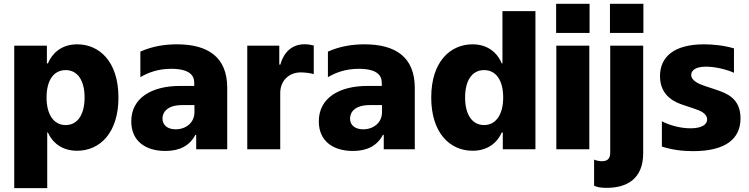

<svg xmlns="http://www.w3.org/2000/svg" viewBox="-20 -786 3944 1011"><path d="M55 204.5H228.7V-88.4H232.2C254.3 -38 303.3 7.8 385.7 7.8C506.4 7.8 603.7 -86.6 603.7 -272.4C603.7 -464.8 500.7 -552.6 386.7 -552.6C300.4 -552.6 253.2 -502.1 232.2 -452.1H226.9V-545.5H55ZM225.1 -272.7C225.1 -361.9 262.1 -416.9 325.6 -416.9C389.9 -416.9 425.4 -360.4 425.4 -272.7C425.4 -184.7 389.9 -127.5 325.6 -127.5C262.1 -127.5 225.1 -184.3 225.1 -272.7Z M850.9 8.9C926.1 8.9 978.7 -18.8 1008.9 -76H1013.1V0H1176.5V-323.5C1176.5 -486.2 1073.9 -552.6 911.9 -552.6C851.9 -552.6 784.4 -543.7 719.1 -514.2V-379.6C758.2 -402.7 810.7 -423.7 881.4 -423.7C1003.9 -423.7 1002.8 -367.2 1002.8 -344.5V-333.5H927.2C779.8 -333.5 671.2 -271 671.2 -147C671.2 -43.3 746.1 8.9 850.9 8.9ZM904.8 -105.1C864 -105.1 835.6 -125.4 835.6 -161.9C835.6 -195.3 861.2 -232.6 938.9 -232.6H1003.9V-195.3C1003.9 -139.2 958.5 -105.1 904.8 -105.1Z M1282 0H1455.6V-296.2C1455.6 -361.2 1501.8 -404.8 1563.9 -404.8C1584.5 -404.8 1615.4 -401.3 1632.1 -395.6V-546.5C1617.5 -550.4 1599.8 -552.9 1583.5 -552.9C1523.8 -552.9 1476.2 -518.1 1456.3 -446H1450.6V-545.5H1282Z M1838.4 8.9C1913.7 8.9 1966.3 -18.8 1996.4 -76H2000.7V0H2164.1V-323.5C2164.1 -486.2 2061.4 -552.6 1899.5 -552.6C1839.5 -552.6 1772 -543.7 1706.7 -514.2V-379.6C1745.7 -402.7 1798.3 -423.7 1869 -423.7C1991.5 -423.7 1990.4 -367.2 1990.4 -344.5V-333.5H1914.8C1767.4 -333.5 1658.7 -271 1658.7 -147C1658.7 -43.3 1733.7 8.9 1838.4 8.9ZM1892.4 -105.1C1851.6 -105.1 1823.2 -125.4 1823.2 -161.9C1823.2 -195.3 1848.7 -232.6 1926.5 -232.6H1991.5V-195.3C1991.5 -139.2 1946 -105.1 1892.4 -105.1Z M2468.8 7.8C2551.1 7.8 2600.1 -38 2622.2 -88.4H2627.5V0H2799.4V-727.3H2625.7V-452.1H2622.2C2601.6 -502.1 2554 -552.6 2468 -552.6C2354 -552.6 2250.7 -464.8 2250.7 -272.4C2250.7 -86.6 2348.4 7.8 2468.8 7.8ZM2529.1 -127.5C2464.8 -127.5 2429 -184.7 2429 -272.7C2429 -360.4 2464.5 -416.9 2529.1 -416.9C2592.7 -416.9 2629.6 -361.9 2629.6 -272.7C2629.6 -184.3 2592.3 -127.5 2529.1 -127.5Z M2908.4 -766V-612.6H3084.5V-766ZM2909.4 0H3083.1V-545.5H2909.4Z M3191.8 -766V-612.6H3367.9V-766ZM3166.9 203.1C3282.3 205.3 3366.8 154.8 3366.8 20.6V-545.5H3193.2V14.9C3193.2 38 3188.6 62.9 3149.9 62.9C3134.2 62.9 3116.8 58.6 3108.3 54.3V191.8C3124.3 199.2 3139.2 202.4 3166.9 203.1Z M3628.9 9.9C3801.1 9.9 3879.3 -55 3879.3 -163C3879.3 -269.2 3804.7 -295.1 3751.8 -313.2L3688.9 -334.2C3659.4 -344.1 3619.7 -361.2 3619.7 -391.7C3619.7 -411.9 3637.4 -435 3697.8 -435C3752.1 -435 3812.9 -417.3 3844.8 -402.7V-531.2C3792.6 -546.9 3733.3 -552.6 3687.1 -552.6C3528.1 -552.6 3455.3 -485.8 3455.3 -384.9C3455.3 -276.3 3541.5 -245 3578.5 -233L3637.8 -213.1C3667.6 -203.5 3703.5 -187.9 3703.5 -157.3C3703.5 -129.6 3674.7 -110.4 3615.8 -110.4C3557.9 -110.4 3501.4 -128.6 3465.2 -147.4V-14.2C3517.4 2.5 3572.1 9.9 3628.9 9.9Z"/></svg>

Font: TID UI Extra Bold
Style: Regular
Weight: 800
Designer: The TID Project Authors
Foundry: Bakken & Bæck
Version: Version 1.001;hotconv 1.0.109;makeotfexe 2.5.65596